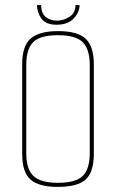

<svg xmlns="http://www.w3.org/2000/svg" viewBox="-20 -721 455 753"><path d="M206 12Q133 12 100 -16.5Q67 -45 67 -118V-469Q67 -541 100.5 -570Q134 -599 208 -599Q285 -599 316.5 -568.5Q348 -538 348 -469V-118Q348 -46 316 -17Q284 12 206 12ZM207 -4Q277 -4 304.5 -31Q332 -58 332 -121V-466Q332 -528 304.5 -555.5Q277 -583 207 -583Q138 -583 110.5 -556Q83 -529 83 -466V-121Q83 -57 111.5 -30.5Q140 -4 207 -4ZM202 -624Q159 -624 142 -648.5Q125 -673 125 -701H141Q142 -668 160 -654Q178 -640 203 -640Q229 -640 252.5 -655Q276 -670 276 -701H292Q292 -673 269 -648.5Q246 -624 202 -624Z"/></svg>

Font: Alumni Sans Pinstripe
Style: Regular
Weight: 400
Designer: Robert E. Leuschke
Foundry: Robert E. Leuschke
Version: Version 1.010; ttfautohint (v1.8.4.7-5d5b)